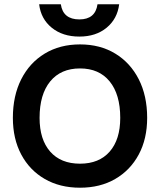

<svg xmlns="http://www.w3.org/2000/svg" viewBox="-20 -867 744 895"><path d="M535.5 -847Q527 -779 477 -737.8Q427 -696.5 350 -696.5Q272 -696.5 221.2 -737.8Q170.5 -779 162.5 -847H263.5Q274 -776.5 350 -776.5Q424.5 -776.5 434.5 -847ZM40 -317.5Q40 -420.5 79 -497.5Q118 -574.5 188.5 -617.2Q259 -660 353 -660Q447 -660 517.2 -617.2Q587.5 -574.5 626.8 -497.5Q666 -420.5 666 -317.5Q666 -220 626.8 -146.8Q587.5 -73.5 517.2 -32.8Q447 8 353 8Q259 8 188.5 -32.8Q118 -73.5 79 -146.8Q40 -220 40 -317.5ZM540.5 -317.5Q540.5 -427 491.2 -487.5Q442 -548 353 -548Q263.5 -548 214 -487.5Q164.5 -427 164.5 -317.5Q164.5 -216.5 214 -160.2Q263.5 -104 353 -104Q442 -104 491.2 -160.2Q540.5 -216.5 540.5 -317.5Z"/></svg>

Font: Overused Grotesk SemiBold
Style: Regular
Weight: 610
Version: Version 0.004